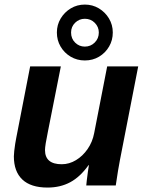

<svg xmlns="http://www.w3.org/2000/svg" viewBox="-20 -823 651 852"><path d="M373 -90.3Q335.9 -38.1 291.7 -14.4Q247.6 9.3 190.9 9.3Q116.7 9.3 79.1 -26.4Q41.5 -62 41.5 -129.4Q41.5 -137.7 43.2 -153.1Q44.9 -168.5 47.4 -184.6Q49.8 -200.7 51.8 -209.5L113.8 -528.3H250L192.4 -237.8Q179.7 -176.8 179.7 -157.2Q179.7 -94.2 253.9 -94.2Q287.1 -94.2 317.1 -112.3Q347.2 -130.4 368.9 -161.9Q390.6 -193.4 397.9 -232.4L455.6 -528.3H593.3L512.2 -112.8Q508.3 -93.3 503.7 -65.2Q499 -37.1 493.7 0H362.8Q362.8 -2.9 365 -21.7Q367.2 -40.5 370.1 -61.3Q373 -82 374.5 -90.3ZM480.5 -678.7Q480.5 -644.5 464.1 -616.5Q447.8 -588.4 419.7 -571.5Q391.6 -554.7 356.4 -554.7Q321.8 -554.7 293.5 -571.5Q265.1 -588.4 248.8 -616.5Q232.4 -644.5 232.4 -678.7Q232.4 -712.9 249.3 -741Q266.1 -769 294.2 -785.9Q322.3 -802.7 356.4 -802.7Q390.6 -802.7 418.7 -785.9Q446.8 -769 463.6 -741Q480.5 -712.9 480.5 -678.7ZM418.5 -678.7Q418.5 -703.6 400.6 -721.7Q382.8 -739.7 356.4 -739.7Q331.5 -739.7 313.5 -722.2Q295.4 -704.6 295.4 -678.7Q295.4 -651.4 313.5 -633.8Q331.5 -616.2 356.4 -616.2Q382.3 -616.2 400.4 -634.3Q418.5 -652.3 418.5 -678.7Z"/></svg>

Font: Arimo
Style: Italic
Weight: 400
Italic angle: -12°
Designer: Steve Matteson
Foundry: Monotype Imaging Inc.
Version: Version 1.33